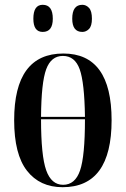

<svg xmlns="http://www.w3.org/2000/svg" viewBox="-20 -770 524 800"><path d="M241 10Q445 10 445 -269Q445 -547 244 -547Q39 -547 39 -269Q39 -127 92.5 -58.5Q146 10 241 10ZM151 -283Q152 -426 172.5 -481.5Q193 -537 242 -537Q292 -537 312 -481.5Q332 -426 334 -283ZM243 0Q194 0 172.5 -60.5Q151 -121 151 -273H334Q334 -119 313.5 -59.5Q293 0 243 0ZM323 -637Q339 -637 351 -649.5Q363 -662 363 -692Q363 -724 351 -737Q339 -750 323 -750Q281 -750 281 -692Q281 -637 323 -637ZM158 -637Q200 -637 200 -692Q200 -750 158 -750Q119 -750 119 -692Q119 -637 158 -637Z"/></svg>

Font: Noto Serif Display Condensed Semi
Style: Regular
Weight: 600
Width: 3
Designer: Monotype Design Team
Foundry: Monotype Imaging Inc.
Version: Version 1.900